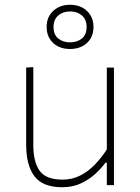

<svg xmlns="http://www.w3.org/2000/svg" viewBox="-20 -778 589 807"><path d="M242 9Q159.5 9 124.8 -37.2Q90 -83.5 90 -169Q90 -201.5 90 -225.5Q90 -249.5 90 -271Q90 -311.5 90 -348.2Q90 -385 90 -420.8Q90 -456.5 90 -494L120 -496Q120 -440 120 -386Q120 -332 120 -271V-169Q120 -97 146.8 -60Q173.5 -23 243 -23Q283.5 -23 317.2 -40.2Q351 -57.5 378.8 -86.2Q406.5 -115 429 -150V-271Q429 -332 429 -385Q429 -438 429 -494H459Q459 -438 459 -385Q459 -332 459 -271V-221Q459 -160.5 459 -108.5Q459 -56.5 459 0H429V-94H423Q408 -73 382.5 -49Q357 -25 321.8 -8Q286.5 9 242 9ZM274 -572Q245.5 -572 223.5 -583.2Q201.5 -594.5 188.8 -615.2Q176 -636 176 -665Q176 -706.5 203.8 -732.2Q231.5 -758 275 -758Q303.5 -758 325.8 -746.2Q348 -734.5 360.5 -713.5Q373 -692.5 373 -665Q373 -636 360.2 -615.2Q347.5 -594.5 325.2 -583.2Q303 -572 274 -572ZM274 -600Q304 -600 324 -616Q344 -632 344 -665Q344 -696 324.2 -713Q304.5 -730 275 -730Q245 -730 225 -713Q205 -696 205 -665Q205 -632 225 -616Q245 -600 274 -600Z"/></svg>

Font: Commissioner Thin Thin
Style: Regular
Weight: 250
Version: Version 1.000